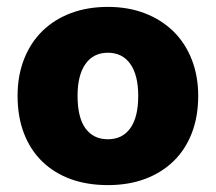

<svg xmlns="http://www.w3.org/2000/svg" viewBox="-20 -521 626 557"><path d="M293 16Q233 16 185 -1.5Q137 -19 102.5 -52.5Q68 -86 49.5 -134Q31 -182 31 -243Q31 -302 50 -350Q69 -398 103.5 -431.5Q138 -465 186 -483Q234 -501 293 -501Q352 -501 400 -482.5Q448 -464 482.5 -430.5Q517 -397 536 -349Q555 -301 555 -243Q555 -183 536.5 -135Q518 -87 483.5 -53.5Q449 -20 401 -2Q353 16 293 16ZM205 -243Q205 -180 228 -148.5Q251 -117 293 -117Q335 -117 358 -149Q381 -181 381 -243Q381 -303 358 -335.5Q335 -368 293 -368Q251 -368 228 -335.5Q205 -303 205 -243Z"/></svg>

Font: Baloo 2 Latin ExtraBold
Style: Regular
Weight: 400
Designer: Sarang Kulkarni and Ek Type
Foundry: Ek Type
Version: Version 1.001